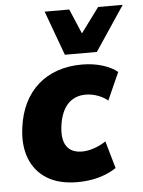

<svg xmlns="http://www.w3.org/2000/svg" viewBox="-54 -801 635 855"><g transform="rotate(-5 263.5 -373.5)"><path d="M258 11Q176 11 122.5 -22Q69 -55 46 -114.5Q23 -174 34 -253Q42 -314 65.5 -361.5Q89 -409 126.5 -442Q164 -475 213.5 -492Q263 -509 322 -509Q372 -509 414 -496Q456 -483 481 -462L426 -339Q407 -355 380.5 -364.5Q354 -374 327 -374Q302 -374 282 -365.5Q262 -357 247 -341Q232 -325 222 -300.5Q212 -276 208 -245Q200 -184 221.5 -153.5Q243 -123 290 -123Q316 -123 345 -133Q374 -143 397 -159L432 -37Q412 -23 383.5 -11.5Q355 0 323 5.5Q291 11 258 11ZM251 -559 178 -758H288L335 -647L417 -758H527L394 -559Z"/></g></svg>

Font: Nunito Sans 10pt SemiCondensed Black
Style: Italic
Weight: 900
Width: 4
Italic angle: -9°
Designer: Vernon Adams
Foundry: Vernon Adams
Version: Version 3.101;gftools[0.9.27]